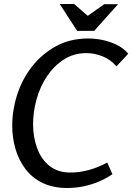

<svg xmlns="http://www.w3.org/2000/svg" viewBox="-20 -928 660 958"><path d="M315 10Q245 10 193 -15Q141 -40 107.5 -84Q74 -128 57.5 -184Q41 -240 41 -301Q41 -378 65.5 -455Q90 -532 139 -595Q188 -658 258.5 -697Q329 -736 421 -736Q455 -736 491.5 -728.5Q528 -721 562 -704.5Q596 -688 620 -660L561 -597Q532 -631 491.5 -647Q451 -663 411 -663Q348 -663 298.5 -631Q249 -599 214.5 -547.5Q180 -496 162.5 -433Q145 -370 145 -308Q145 -245 165 -189.5Q185 -134 226.5 -100.5Q268 -67 332 -67Q376 -67 422.5 -79.5Q469 -92 515 -117L541 -59Q509 -37 472 -21.5Q435 -6 395.5 2Q356 10 315 10ZM418 -849 500 -907H569L450 -774H365L278 -908H350Z"/></svg>

Font: Rosario Medium
Style: Italic
Weight: 500
Italic angle: -8.05°
Version: Version 1.201